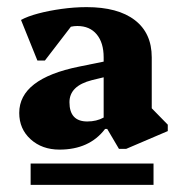

<svg xmlns="http://www.w3.org/2000/svg" viewBox="-20 -726 525 539"><path d="M147 -306Q98 -306 66 -335Q34 -364 34 -409Q34 -505 202 -539L271 -553V-565Q271 -606 251.5 -629.5Q232 -653 197 -653Q188 -653 179 -651L106 -556H85L39 -670Q57 -680 87 -688Q117 -696 153 -701Q189 -706 223 -706Q311 -706 358.5 -669.5Q406 -633 406 -565V-422L451 -376V-358L334 -308H314L281 -364H275Q231 -306 147 -306ZM175 -439Q175 -385 225 -385Q251 -385 271 -396V-509L238 -501Q175 -485 175 -439ZM66 -207V-267H411V-207Z"/></svg>

Font: Platypi ExtraBold
Style: Regular
Weight: 800
Designer: David Sargent
Foundry: Bolt Cutter Type
Version: Version 1.200; ttfautohint (v1.8.4.7-5d5b)